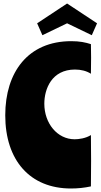

<svg xmlns="http://www.w3.org/2000/svg" viewBox="-20 -1065 574 1096"><path d="M387 -830C140 -830 10 -653 10 -407C10 -150 151 11 385 11C425 11 462 7 499 -1C499 -49 500 -97 500 -147C500 -195 499 -247 499 -294C469 -275 429 -270 406 -270C307 -270 233 -361 233 -473C233 -557 275 -668 408 -668C443 -668 474 -660 499 -644C499 -672 500 -707 500 -736C500 -765 499 -791 499 -813C468 -823 435 -830 387 -830ZM192 -932 222 -864 363 -932 504 -864 534 -932 363 -1045Z"/></svg>

Font: Ranchers
Style: Regular
Weight: 400
Designer: Pablo Impallari, Brenda Gallo
Foundry: Pablo Impallari, Brenda Gallo
Version: Version 1.000